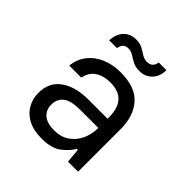

<svg xmlns="http://www.w3.org/2000/svg" viewBox="-185 -820 971 971"><g transform="rotate(45 300.0 -334.5)"><path d="M258 12Q199 12 160 -9Q121 -30 102 -64.5Q83 -99 83 -140Q83 -216 138.5 -255.5Q194 -295 287 -295H423V-305Q423 -435 304 -435Q256 -435 223.5 -414Q191 -393 182 -348H96Q101 -398 129.5 -434Q158 -470 203 -489Q248 -508 304 -508Q410 -508 458.5 -452.5Q507 -397 507 -305V0H435L428 -77H421Q399 -41 362.5 -14.5Q326 12 258 12ZM273 -62Q321 -62 354.5 -85Q388 -108 405.5 -146Q423 -184 423 -229H294Q226 -229 198.5 -206Q171 -183 171 -145Q171 -106 197 -84Q223 -62 273 -62ZM365 -579Q337 -579 317.5 -589.5Q298 -600 282 -610.5Q266 -621 246 -621Q210 -621 204 -581H148Q151 -629 176.5 -655Q202 -681 242 -681Q270 -681 289 -670.5Q308 -660 324 -649.5Q340 -639 361 -639Q399 -639 405 -679H460Q459 -632 432.5 -605.5Q406 -579 365 -579Z"/></g></svg>

Font: DM Mono
Style: Regular
Weight: 400
Designer: Colophon Foundry
Foundry: Colophon Foundry
Version: Version 1.000; ttfautohint (v1.8.2.53-6de2)